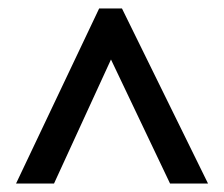

<svg xmlns="http://www.w3.org/2000/svg" viewBox="-20 -735 531 455"><path d="M18 -300 215 -715H269L473 -300H383L243 -594L108 -300Z"/></svg>

Font: Noto Sans Lao Condensed Medium
Style: Regular
Weight: 500
Width: 3
Designer: Monotype Design Team
Foundry: Monotype Imaging Inc.
Version: Version 2.003; ttfautohint (v1.8.4.7-5d5b)